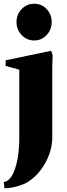

<svg xmlns="http://www.w3.org/2000/svg" viewBox="-33 -787 358 1025"><path d="M-9 218 -13 184Q11 183 30 152Q49 121 59.5 67.5Q70 14 70 -55V-415L-3 -435V-465L240 -516L248 -493L246 -428V-53Q246 -7 229 39Q212 85 182.5 123Q153 161 115 185Q96 197 59.5 207.5Q23 218 -9 218ZM150 -571Q110 -571 82.5 -600Q55 -629 55 -669Q55 -710 82.5 -738.5Q110 -767 150 -767Q189 -767 216 -738.5Q243 -710 243 -669Q243 -629 216 -600Q189 -571 150 -571Z"/></svg>

Font: Wittgenstein Black
Style: Regular
Weight: 900
Designer: Jörg Drees
Foundry: Jörg Drees
Version: Version 1.303; ttfautohint (v1.8.4.7-5d5b)